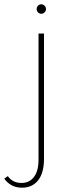

<svg xmlns="http://www.w3.org/2000/svg" viewBox="-68 -621 333 891"><path d="M34.2 250Q-18.1 250 -48.3 208L-31.7 196.3Q-9.3 228 31.7 228Q68.4 228 89.6 200.2Q110.8 172.4 110.8 120.1V-465.3H136.2V115.2Q136.2 181.2 109.1 215.6Q82 250 34.2 250ZM138.9 -563.7Q132.3 -557.1 123.5 -557.1Q114.7 -557.1 108.4 -563.7Q102.1 -570.3 102.1 -579.1Q102.1 -587.9 108.4 -594.5Q114.7 -601.1 123.5 -601.1Q132.3 -601.1 138.9 -594.5Q145.5 -587.9 145.5 -579.1Q145.5 -570.3 138.9 -563.7Z"/></svg>

Font: Spartan MB Thin
Style: Regular
Weight: 100
Designer: Matt Bailey, Mirko Velimirovic
Foundry: Matt Bailey
Version: Version 1.005